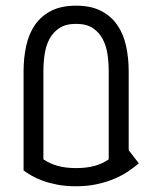

<svg xmlns="http://www.w3.org/2000/svg" viewBox="-20 -646 540 676"><path d="M248 -54.2Q284.7 -54.2 312.5 -61.8Q340.3 -69.3 362.8 -85V-395Q362.8 -425.3 358.4 -455.3Q354 -485.4 341.3 -509Q328.6 -532.7 306.2 -547.4Q283.7 -562 248 -562Q211.9 -562 189.5 -547.4Q167 -532.7 154.3 -509Q141.6 -485.4 137.2 -455.3Q132.8 -425.3 132.8 -395V-85Q156.2 -69.3 183.8 -61.8Q211.4 -54.2 248 -54.2ZM248 -626Q300.3 -626 335.7 -607.7Q371.1 -589.4 392.8 -558.1Q414.6 -526.9 423.8 -484.6Q433.1 -442.4 433.1 -395V-117.2L468.8 -70.8Q452.1 -56.6 430.7 -42.2Q409.2 -27.8 382.1 -16.4Q355 -4.9 321.5 2.4Q288.1 9.8 248 9.8Q211.4 9.8 182.1 4.2Q152.8 -1.5 130.1 -9.8Q107.4 -18.1 90.8 -27.8Q74.2 -37.6 63 -45.9V-395Q63 -442.4 72.3 -484.6Q81.5 -526.9 103 -558.1Q124.5 -589.4 159.9 -607.7Q195.3 -626 248 -626Z"/></svg>

Font: Aubrey
Style: Regular
Weight: 400
Designer: Gayaneh Bagdasaryan | Cyreal.org
Foundry: Gayaneh Bagdasaryan | Cyreal.org
Version: Version 1.000